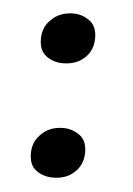

<svg xmlns="http://www.w3.org/2000/svg" viewBox="-38 -418 316 455"><g transform="rotate(5 119.5 -191.0)"><path d="M175.3 -61Q175.3 -30.8 153.3 -11.7Q134.3 4.9 104 4.9Q82 4.9 64.7 -7.3Q47.4 -19.5 47.4 -47.9Q47.4 -74.2 64 -91.3Q84.5 -114.3 119.1 -114.3Q140.1 -114.3 157.7 -101.8Q175.3 -89.4 175.3 -61ZM175.3 -333Q175.3 -304.7 157.2 -287.1Q137.2 -267.1 104 -267.1Q82 -267.1 64.7 -279.5Q47.4 -292 47.4 -319.8Q47.4 -348.1 65.9 -365.7Q86.4 -386.7 119.1 -386.7Q140.1 -386.7 157.7 -374Q175.3 -361.3 175.3 -333Z"/></g></svg>

Font: Namdhinggo
Style: Bold
Weight: 700
Designer: Victor Gaultney
Foundry: SIL International
Version: Version 3.001